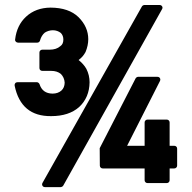

<svg xmlns="http://www.w3.org/2000/svg" viewBox="-20 -748 787 787"><path d="M165 19Q157.2 19 154.1 13.4Q150.9 7.8 154.3 1.5L561.5 -721.2Q562.5 -723.6 565.9 -725.6Q569.3 -727.5 571.8 -727.5H633.8Q641.1 -727.5 644.5 -721.9Q647.9 -716.3 644 -710L239.3 12.7Q238.3 15.1 234.6 17.1Q231 19 228.5 19ZM400.9 -57.6Q396 -57.6 392.6 -61Q389.2 -64.5 389.2 -69.3L388.7 -140.6L535.6 -426.3Q536.6 -428.7 539.8 -430.9Q543 -433.1 545.9 -433.1H625Q632.3 -433.1 635.5 -427.7Q638.7 -422.4 635.7 -416L501 -150.4H572.8V-246.1Q572.8 -251 576.2 -254.4Q579.6 -257.8 584.5 -257.8H663.6Q668.5 -257.8 671.9 -254.4Q675.3 -251 675.3 -246.1V-150.4H694.3Q699.2 -150.4 702.6 -147.2Q706.1 -144 706.1 -138.7V-69.3Q706.1 -64.5 702.6 -61Q699.2 -57.6 694.3 -57.6H675.3V-9.3Q675.3 -4.4 671.9 -1Q668.5 2.4 663.6 2.4H584.5Q579.6 2.4 576.2 -1Q572.8 -4.4 572.8 -9.3V-57.6ZM153.8 -457.5Q148.4 -457.5 145 -460.7Q141.6 -463.9 141.6 -469.2V-532.7Q141.6 -537.6 145 -541Q148.4 -544.4 153.8 -544.4H183.6Q210.9 -544.4 227.1 -558.6Q239.7 -566.9 239.7 -585.9Q239.7 -602.1 229.5 -612.8Q222.7 -618.2 214.4 -621.1Q206.1 -624 196.8 -624Q179.2 -624 163.6 -614.3L164.1 -614.7Q149.9 -603 144 -582Q143.1 -578.1 139.9 -575.7Q136.7 -573.2 132.8 -573.2H54.2Q48.8 -573.2 44.9 -577.1Q41 -581.1 42 -586.4Q48.8 -644.5 86.9 -679.7Q126.5 -716.3 187.5 -716.8Q262.2 -716.3 301.8 -677.7Q341.8 -637.7 341.8 -587.4Q341.8 -561.5 330.6 -534.7Q325.2 -524.9 318.8 -517.3Q312.5 -509.8 302.2 -502Q311.5 -494.6 320.1 -485.1Q328.6 -475.6 334 -465.8Q347.2 -439.9 347.2 -410.6Q346.2 -348.1 304.2 -309.1Q262.2 -272 189.9 -272Q65.9 -270.5 40 -397Q39.1 -402.8 42.5 -407Q45.9 -411.1 52.2 -411.1H130.9Q134.8 -411.1 137.9 -408.4Q141.1 -405.8 142.1 -402.8Q154.3 -364.7 195.3 -364.3Q217.8 -364.3 231.9 -377Q244.6 -388.7 245.1 -409.2Q243.7 -430.7 229.5 -444.8Q214.4 -457.5 189.5 -457.5Z"/></svg>

Font: Alte DIN 1451 Mittelschrift
Style: Bold
Weight: 700
Designer: Peter Wiegel
Foundry: Peter Wiegel
Version: Version 1.003